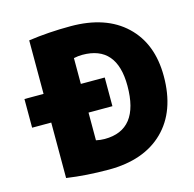

<svg xmlns="http://www.w3.org/2000/svg" viewBox="-109 -850 978 970"><g transform="rotate(-15 380.5 -365.0)"><path d="M23 -295V-445H123V-725Q227 -740 343 -740Q527 -740 630 -642.5Q733 -545 733 -375Q733 -192 630 -91Q527 10 343 10Q226 10 123 -5V-295ZM318 -150Q341 -145 363 -145Q543 -145 543 -375Q543 -585 363 -585Q341 -585 318 -580V-445H443V-295H318Z"/></g></svg>

Font: M PLUS 1p Black
Style: Regular
Weight: 900
Version: Version 1.061